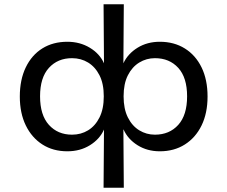

<svg xmlns="http://www.w3.org/2000/svg" viewBox="-20 -701 1066 901"><path d="M466 180 468 -93Q448 -48 402 -19.5Q356 9 296 9Q229 9 179 -23Q129 -55 101 -112.5Q73 -170 73 -248Q73 -327 101 -385Q129 -443 179 -474Q229 -505 296 -505Q355 -505 401.5 -477Q448 -449 468 -404L466 -681H561L559 -404Q580 -449 625.5 -477Q671 -505 730 -505Q797 -505 847.5 -473.5Q898 -442 926 -384.5Q954 -327 954 -248Q954 -170 926 -112.5Q898 -55 847.5 -23Q797 9 730 9Q671 9 625.5 -19.5Q580 -48 560 -93H559L561 180ZM318 -69Q360 -69 393.5 -89.5Q427 -110 447 -150Q467 -190 467 -249Q467 -308 447 -347.5Q427 -387 393.5 -407.5Q360 -428 318 -428Q251 -428 209.5 -382.5Q168 -337 168 -249Q168 -161 209.5 -115Q251 -69 318 -69ZM707 -69Q775 -69 816.5 -115Q858 -161 858 -249Q858 -337 816.5 -382.5Q775 -428 707 -428Q667 -428 633.5 -407.5Q600 -387 580 -347.5Q560 -308 560 -249Q560 -190 580 -150Q600 -110 633.5 -89.5Q667 -69 707 -69Z"/></svg>

Font: Nunito Sans 7pt SemiExpanded
Style: Regular
Weight: 400
Width: 6
Designer: Vernon Adams
Foundry: Vernon Adams
Version: Version 3.101;gftools[0.9.27]